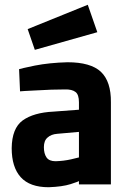

<svg xmlns="http://www.w3.org/2000/svg" viewBox="-20 -773 551 805"><path d="M96 -651 126 -564 388 -638 348 -753ZM445 -344Q446 -431 403 -472Q360 -512 263 -512Q187 -510 126 -498Q64 -485 60 -483L64 -390Q70 -391 133 -394Q197 -398 252 -398Q282 -399 297 -387Q311 -376 311 -344V-313L204 -305Q121 -301 75 -268Q30 -235 29 -152Q29 -72 67 -30Q105 12 184 12Q241 10 276 -1Q310 -12 311 -14Q311 -12 311 -7Q311 -1 311 0H445ZM311 -220V-113Q309 -112 278 -105Q247 -98 213 -97Q186 -97 175 -113Q164 -129 164 -156Q164 -183 179 -196Q194 -210 220 -212Z"/></svg>

Font: RazerF5
Style: Bold
Weight: 700
Foundry: Razer Inc.
Version: Version 1.000;PS 001.001;hotconv 1.0.56